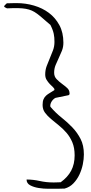

<svg xmlns="http://www.w3.org/2000/svg" viewBox="-20 -1050 575 1217"><path d="M148.4 87.9Q190.4 87.9 231.9 97.2Q273.4 106.4 315.4 106.4Q318.4 106.4 325.2 106.4Q332 106.4 339.8 106Q347.7 105.5 355 105.5Q362.3 105.5 364.3 105.5Q409.2 73.2 431.2 31.7Q453.1 -9.8 453.1 -65.4Q453.1 -113.3 438.5 -147.9Q423.8 -182.6 400.9 -209Q377.9 -235.4 352.1 -255.9Q326.2 -276.4 303.2 -295.9Q280.3 -315.4 265.1 -335.9Q250 -356.4 250 -384.8Q250 -407.2 255.9 -420.9Q261.7 -434.6 272 -443.8Q282.2 -453.1 295.9 -460.9Q309.6 -468.8 324.2 -478.5V-479.5Q324.2 -480.5 324.7 -480.5Q325.2 -480.5 325.2 -481.4Q325.2 -489.3 315.9 -497.6Q306.6 -505.9 295.9 -517.1Q285.2 -528.3 275.9 -543Q266.6 -557.6 266.6 -578.1Q266.6 -606.4 275.9 -631.3Q285.2 -656.2 295.9 -681.2Q306.6 -706.1 315.9 -731Q325.2 -755.9 325.2 -784.2Q325.2 -799.8 324.2 -811.5Q323.2 -823.2 320.8 -835Q318.4 -846.7 313.5 -860.4Q308.6 -874 299.8 -891.6Q272.5 -915 252.4 -932.6Q232.4 -950.2 215.3 -962.9Q198.2 -975.6 181.6 -982.9Q165 -990.2 143.6 -994.1Q122.1 -998 93.8 -998.5Q65.4 -999 24.4 -997.1Q22.5 -998 16.1 -1001Q9.8 -1003.9 7.8 -1005.9Q6.8 -1005.9 6.8 -1006.8V-1009.8V-1011.7Q6.8 -1012.7 7.8 -1013.7Q9.8 -1015.6 15.6 -1022Q21.5 -1028.3 24.4 -1029.3Q28.3 -1029.3 36.6 -1029.3Q44.9 -1029.3 55.2 -1029.8Q65.4 -1030.3 73.7 -1030.3Q82 -1030.3 85 -1030.3Q142.6 -1030.3 195.8 -1014.6Q249 -999 290 -968.3Q331.1 -937.5 356.4 -890.6Q381.8 -843.8 381.8 -779.3Q381.8 -752 372.6 -728.5Q363.3 -705.1 352.5 -682.6Q341.8 -660.2 332.5 -637.7Q323.2 -615.2 323.2 -588.9Q323.2 -564.5 338.9 -548.3Q354.5 -532.2 372.6 -519Q390.6 -505.9 405.8 -492.2Q420.9 -478.5 420.9 -458V-454.1Q420.9 -452.1 418 -449.2Q415 -446.3 413.1 -446.3L332 -429.7Q327.1 -427.7 320.8 -422.4Q314.5 -417 309.6 -410.2Q304.7 -403.3 301.8 -395.5Q298.8 -387.7 298.8 -381.8V-377Q298.8 -375 299.8 -373Q332 -335 369.6 -305.2Q407.2 -275.4 438.5 -242.7Q469.7 -210 490.7 -169.4Q511.7 -128.9 511.7 -71.3Q511.7 -42 504.9 -8.3Q498 25.4 483.4 56.6Q468.8 87.9 445.3 112.3Q421.9 136.7 388.7 145.5Q385.7 145.5 377.9 145.5Q370.1 145.5 360.8 146Q351.6 146.5 343.8 146.5Q335.9 146.5 332 146.5Q316.4 146.5 286.1 146.5Q255.9 146.5 225.1 141.6Q194.3 136.7 171.4 124.5Q148.4 112.3 148.4 87.9Z"/></svg>

Font: Cedarville Cursive
Style: Regular
Weight: 400
Designer: Kimberly Geswein
Foundry: Kimberly Geswein
Version: Version 1.001 2010